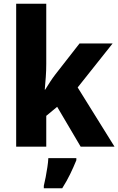

<svg xmlns="http://www.w3.org/2000/svg" viewBox="-20 -780 629 1021"><path d="M226 -440Q226 -405 223.5 -370.5Q221 -336 218 -303H220Q233 -324 247 -345.5Q261 -367 275 -385L403 -549H579L393 -315L589 0H409L284 -212L226 -164V0H66V-760H226ZM386 72Q371 109 353 146Q335 183 311 221H213V208Q218 188 223 161.5Q228 135 232 108.5Q236 82 237 61H386Z"/></svg>

Font: Noto Sans Telugu SemiCondensed ExtraBold
Style: Regular
Weight: 800
Width: 4
Designer: Jelle Bosma - Monotype Design Team
Foundry: Monotype Imaging Inc.
Version: Version 2.005; ttfautohint (v1.8.4.7-5d5b)